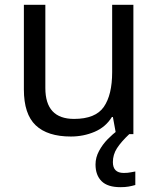

<svg xmlns="http://www.w3.org/2000/svg" viewBox="-20 -556 658 796"><path d="M533 -536V0H461L448 -71H444Q418 -29 372 -9.5Q326 10 274 10Q177 10 128 -36.5Q79 -83 79 -185V-536H168V-191Q168 -63 287 -63Q376 -63 410.5 -113Q445 -163 445 -257V-536ZM448 116Q448 161 493 161Q510 161 521.5 158.5Q533 156 541 155V211Q527 215 513 217.5Q499 220 479 220Q426 220 401 195Q376 170 376 126Q376 97 390.5 70Q405 43 426.5 21Q448 -1 468 -15L516 0Q482 32 465 58.5Q448 85 448 116Z"/></svg>

Font: Noto Sans Gunjala Gondi Semibold
Style: Regular
Weight: 600
Designer: Ek Type
Foundry: Ek Type
Version: Version 1.004; ttfautohint (v1.8.4.7-5d5b)